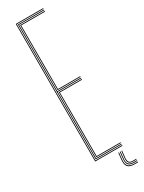

<svg xmlns="http://www.w3.org/2000/svg" viewBox="-239 -828 724 967"><g transform="rotate(-30 123.0 -344.0)"><path d="M60 0V-800H219V-796H64V-4H219V0ZM76 -16V-394H209V-390H80V-20H219V-16ZM68 -8V-792H219V-788H72V-402H209V-398H72V-12H219V-8ZM76 -406V-784H219V-780H80V-410H209V-406ZM186.8 20 182.8 56.8Q179.8 84 189.8 95.8Q199.8 107.5 225.5 107.5H245.5V111.5H225.5Q197.5 111.5 186.5 98.9Q175.5 86.2 178.8 56.8L182.8 20ZM204.8 20 200.8 56.8Q198.8 75.5 204.5 83.5Q210.2 91.5 225.5 91.5H245.5V95.5H225.5Q208 95.5 201.2 86.5Q194.5 77.5 196.8 56.8L200.8 20ZM195.8 20 191.8 56.8Q189.2 79.8 197.1 89.6Q205 99.5 225.5 99.5H245.5V103.5H225.5Q202.8 103.5 194 92.6Q185.2 81.8 187.8 56.8L191.8 20Z"/></g></svg>

Font: Big Shoulders Inline Display SC Thin
Style: Regular
Weight: 100
Designer: Patric King
Foundry: XO Type Co
Version: Version 2.002